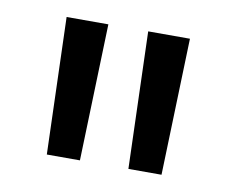

<svg xmlns="http://www.w3.org/2000/svg" viewBox="-45 -822 477 394"><g transform="rotate(10 193.5 -624.5)"><path d="M74 -482 65 -767H152L143 -482ZM244 -482 235 -767H322L313 -482Z"/></g></svg>

Font: Zen Kaku Gothic Antique Medium
Style: Regular
Weight: 500
Designer: Yoshimichi Ohira
Foundry: Positype
Version: Version 1.002